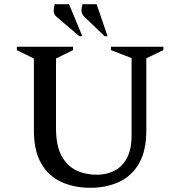

<svg xmlns="http://www.w3.org/2000/svg" viewBox="-20 -882 856 912"><path d="M409 10Q332 10 271 -18Q210 -46 175.5 -106Q141 -166 141 -263V-604L60 -644V-660H327V-644L246 -604V-274Q246 -191 272 -142.5Q298 -94 342 -73Q386 -52 441 -52Q485 -52 522.5 -70.5Q560 -89 582.5 -130.5Q605 -172 605 -239V-606L507 -644V-660H756V-644L675 -605V-263Q675 -166 640.5 -106Q606 -46 546 -18Q486 10 409 10ZM357 -710 252 -799Q235 -813 235 -830Q235 -847 240 -862H308L371 -710ZM477 -710 384 -799Q367 -815 367 -831Q367 -847 372 -862H439L491 -710Z"/></svg>

Font: Spectral Medium
Style: Regular
Weight: 500
Designer: Jean-Baptiste Levee
Foundry: Production Type
Version: Version 2.001